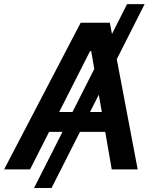

<svg xmlns="http://www.w3.org/2000/svg" viewBox="-41 -840 773 952"><path d="M676.1 -819.6H589.1L514.2 -671.5L503.6 -727.3H359L-20.6 0H108L202.4 -186.1H268.8L127.8 92.3H214.5L355.5 -186.1H480.8L513.1 0H641.7L538 -546.5ZM252.5 -284.8 405.5 -586.6H411.2L426.5 -498.2L318.5 -284.8ZM405.5 -284.8 448.9 -370.4 463.8 -284.8Z"/></svg>

Font: Magic Ui Pro Semi Bold
Style: Italic
Weight: 600
Italic angle: -9.39999°
Designer: Stefan Endress, Andreas Faust
Version: Version 1.000;FEAKit 1.0